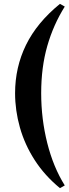

<svg xmlns="http://www.w3.org/2000/svg" viewBox="-20 -774 358 993"><path d="M315 -740Q256 -646 224.5 -536Q193 -426 193 -292Q193 -159 224.5 -34Q256 91 315 185L290 199Q211 134 159.5 54Q108 -26 83 -114.5Q58 -203 58 -292Q58 -426 114.5 -541.5Q171 -657 290 -754Z"/></svg>

Font: Bona Nova
Style: Bold
Weight: 700
Designer: Mateusz Machalski
Foundry: Capitalics
Version: Version 4.001; ttfautohint (v1.8.3)